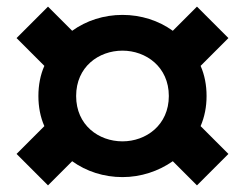

<svg xmlns="http://www.w3.org/2000/svg" viewBox="-20 -650 740 580"><path d="M350 -115C406 -115 459 -133 502 -163L575 -90L670 -185L586 -269C598 -297 604 -327 604 -360C604 -393 598 -424 586 -451L670 -535L575 -630L502 -557C459 -588 406 -605 350 -605C294 -605 241 -588 198 -557L125 -630L30 -535L114 -451C102 -424 96 -393 96 -360C96 -327 102 -296 114 -269L30 -185L125 -90L198 -163C241 -132 294 -115 350 -115ZM210 -360C210 -448 278 -497 350 -497C421 -497 490 -448 490 -360C490 -272 421 -223 350 -223C278 -223 210 -272 210 -360Z"/></svg>

Font: KT Kiyosuna Sans Bold
Style: Regular
Weight: 700
Designer: [Zen Kaku Gothic] Yoshimichi Ohira
Version: Version 1.010;Glyphs 3.1.2 (3151)